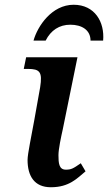

<svg xmlns="http://www.w3.org/2000/svg" viewBox="-20 -777 455 808"><path d="M121 -606H172C194 -650 230 -673 276 -673C324 -673 361 -651 361 -606H414C421 -684 379 -757 290 -757C198 -757 138 -667 121 -606ZM194 11C271 11 304 -26 340 -56L320 -90C287 -67 279 -63 257 -63C228 -63 226 -91 226 -124C226 -149 237 -201 244 -232L306 -536H90L80 -487H97C148 -487 159 -474 149 -410L124 -270C113 -207 96 -130 96 -104C96 -37 124 11 194 11Z"/></svg>

Font: Noto Serif Semi
Style: Italic
Weight: 600
Italic angle: -12°
Designer: Monotype Design Team
Foundry: Monotype Imaging Inc.
Version: Version 1.901